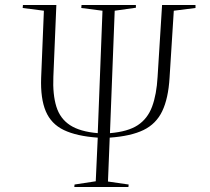

<svg xmlns="http://www.w3.org/2000/svg" viewBox="-20 -750 843 770"><path d="M278 0 279 -10 364 -23 372 -198Q287 -204 236 -228.5Q185 -253 163.5 -304Q142 -355 145 -438L156 -707L71 -718L72 -730H206L194 -442Q191 -371 206 -322.5Q221 -274 261 -248Q301 -222 372 -216L391 -707L306 -718L307 -730H525V-719L440 -707L421 -216Q493 -222 532.5 -248Q572 -274 590 -322.5Q608 -371 612 -442L630 -730H764V-718L677 -707L660 -438Q655 -355 630.5 -304Q606 -253 555.5 -228.5Q505 -204 420 -198L413 -22L496 -10L495 0Z"/></svg>

Font: Display Extralight
Style: Italic
Weight: 200
Italic angle: -2°
Designer: Latin by Veronika Burian and Jose Scaglione. Greek by Irene Vlachou. Cyrillic by Vera Evstafieva
Foundry: TypeTogether
Version: Version 3.002